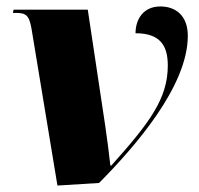

<svg xmlns="http://www.w3.org/2000/svg" viewBox="-20 -566 618 595"><path d="M78 -475 158 9 287 1C397 -110 562 -298 562 -455C562 -518 524 -546 477 -546C424 -546 400 -506 400 -463C477 -463 500 -424 500 -363C500 -260 443 -185 325 -53H322C318 -91 312 -135 306 -177L252 -536H22L20 -526H30C62 -526 71 -517 78 -475Z"/></svg>

Font: Noto Serif Display Black
Style: Italic
Weight: 900
Italic angle: -12°
Designer: Monotype Design Team
Foundry: Monotype Imaging Inc.
Version: Version 2.009